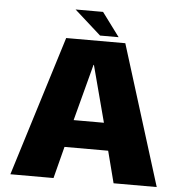

<svg xmlns="http://www.w3.org/2000/svg" viewBox="-56 -869 872 922"><g transform="rotate(5 380.0 -408.0)"><path d="M28 0H236L275.5 -153.5H486L525.5 0H733.5L523 -675H238ZM308 -285.5 380 -558H382L454 -285.5ZM399 -701H488.5L403.5 -815.5H271Z"/></g></svg>

Font: Anybody UltraCondensed Thin ExtraBold
Style: Regular
Weight: 800
Version: Version 1.111